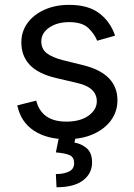

<svg xmlns="http://www.w3.org/2000/svg" viewBox="-20 -573 563 806"><path d="M463.1 -423.3 387.8 -402Q376.8 -430.4 350.9 -455.3Q324.9 -480.1 269.9 -480.1Q219.8 -480.1 186.6 -457.2Q153.4 -434.3 153.4 -399.1Q153.4 -367.9 176.1 -349.8Q198.9 -331.7 247.2 -319.6L328.1 -299.7Q473 -264.2 473 -152Q473 -105.1 446.2 -68.2Q419.4 -31.2 371.4 -9.9Q323.5 11.4 259.9 11.4Q176.5 11.4 121.8 -24.9Q67.1 -61.1 52.6 -130.7L132.1 -150.6Q154.5 -62.5 258.5 -62.5Q317.1 -62.5 351.7 -87.5Q386.4 -112.6 386.4 -147.7Q386.4 -205.6 305.4 -224.4L214.5 -245.7Q139.6 -263.5 104.6 -301Q69.6 -338.4 69.6 -394.9Q69.6 -441.1 95.7 -476.6Q121.8 -512.1 167.1 -532.3Q212.4 -552.6 269.9 -552.6Q350.9 -552.6 397.2 -517Q443.5 -481.5 463.1 -423.3ZM228.7 -2.8H298.3L292.6 25.6Q320.3 29.8 343.4 48.8Q366.5 67.8 366.5 109.4Q366.5 155.2 328.7 184.1Q290.8 213.1 217.3 213.1L214.5 157.7Q247.5 157.7 269.4 147.2Q291.2 136.7 291.2 112.2Q291.2 87.7 273.1 78.8Q255 70 214.5 66.8Z"/></svg>

Font: Inter Alia
Style: Regular
Weight: 400
Designer: Rasmus Andersson (Latin, Greek, Cyrillic etc.) and Evan from Shavian.info (Shavian, old style figures)
Foundry: Shavian.info
Version: Version 0.001;git-37ab20767